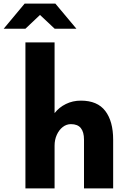

<svg xmlns="http://www.w3.org/2000/svg" viewBox="-77 -1041 697 1061"><path d="M63.5 -806.6H224.6V-416Q249.5 -447.8 287.1 -466.3Q324.7 -484.9 370.1 -484.9Q461.4 -484.9 504.9 -427.7Q548.3 -370.6 548.3 -269V0H387.2V-269Q387.2 -311.5 369.6 -333.3Q352.1 -355 314.9 -355Q290 -355 269.5 -338.9Q249 -322.8 236.8 -295.7Q224.6 -268.6 224.6 -236.3V0H63.5ZM59.1 -1021H229L345.2 -882.3H225.1L144 -958.5L63.5 -882.3H-56.6Z"/></svg>

Font: Glacial Indifference
Style: Bold
Weight: 700
Designer: Alfredo Marco Pradil
Foundry: Alfredo Marco Pradil
Version: Version 1.312